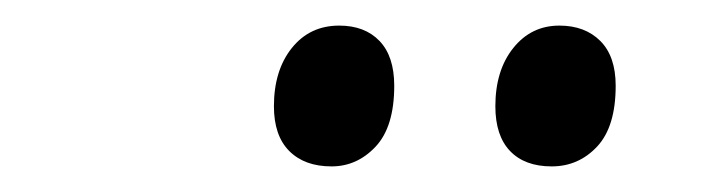

<svg xmlns="http://www.w3.org/2000/svg" viewBox="-20 -764 560 150"><path d="M194 -681Q194 -709 208 -726.5Q222 -744 245 -744Q265 -744 276.5 -732Q288 -720 288 -697Q288 -665 273.5 -649.5Q259 -634 239 -634Q218 -634 206 -646Q194 -658 194 -681ZM367 -681Q367 -709 381 -726.5Q395 -744 417 -744Q437 -744 449 -732Q461 -720 461 -697Q461 -665 446.5 -649.5Q432 -634 411 -634Q390 -634 378.5 -646Q367 -658 367 -681Z"/></svg>

Font: Noto Serif Narrow
Style: Italic
Weight: 400
Width: 4
Italic angle: -12°
Designer: Monotype Design Team
Foundry: Monotype Imaging Inc.
Version: Version 1.001